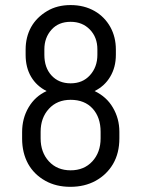

<svg xmlns="http://www.w3.org/2000/svg" viewBox="-20 -720 552 750"><path d="M157.2 -13.7Q113.3 -38.1 89.8 -80.1Q66.4 -123 66.4 -178.7V-204.1Q66.4 -257.8 91.8 -300.8Q117.2 -343.8 162.1 -364.3Q123 -383.8 101.6 -419.9Q80.1 -456.1 80.1 -505.9V-526.4Q80.1 -575.2 101.6 -614.3Q123 -652.3 164.1 -676.8Q203.1 -700.2 255.9 -700.2Q308.6 -700.2 349.6 -676.8Q388.7 -654.3 411.1 -614.3Q432.6 -575.2 432.6 -526.4V-505.9Q432.6 -457 410.2 -419.9Q388.7 -383.8 349.6 -364.3Q396.5 -341.8 420.9 -299.8Q446.3 -256.8 446.3 -205.1V-179.7Q446.3 -122.1 421.9 -80.1Q397.5 -38.1 353.5 -13.7Q310.5 9.8 254.9 9.8Q199.2 9.8 157.2 -13.7ZM331.1 -425.8Q360.4 -458 360.4 -505.9V-527.3Q360.4 -574.2 331.1 -604.5Q301.8 -634.8 255.9 -634.8Q209 -634.8 181.6 -604.5Q153.3 -573.2 153.3 -527.3V-505.9Q153.3 -456.1 180.7 -425.8Q209 -394.5 255.9 -394.5Q302.7 -394.5 331.1 -425.8ZM373 -179.7V-205.1Q373 -261.7 341.8 -295.9Q310.5 -330.1 255.9 -330.1Q203.1 -330.1 170.9 -294.9Q138.7 -259.8 138.7 -205.1V-179.7Q138.7 -125 170.9 -89.8Q203.1 -54.7 255.9 -54.7Q308.6 -54.7 340.8 -89.8Q373 -125 373 -179.7Z"/></svg>

Font: Altinn-DIN
Style: Regular
Weight: 400
Designer: Charles Nix
Foundry: Altinn
Version: Version 2.00